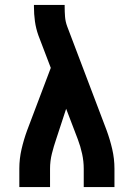

<svg xmlns="http://www.w3.org/2000/svg" viewBox="-20 -755 540 775"><path d="M58 0V-74Q58 -114 67 -153Q76 -192 90 -230L185 -481L135 -612Q125 -640 121 -669Q117 -698 117 -728V-735H241V-728Q241 -708 242.5 -688Q244 -668 251 -649L410 -230Q424 -192 433 -153Q442 -114 442 -74V0H318V-74Q318 -104 311.5 -134Q305 -164 294 -193L247 -316L207 -194Q197 -165 189.5 -135Q182 -105 182 -74V0Z"/></svg>

Font: Iosevka Term Curly Extrabold
Style: Regular
Weight: 800
Designer: Belleve Invis
Foundry: Belleve Invis
Version: Version 32.3.0